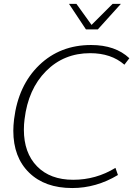

<svg xmlns="http://www.w3.org/2000/svg" viewBox="-20 -954 718 985"><path d="M420.9 -803.2 334 -934.1H372.1L449.7 -826.2L557.6 -934.1H600.1L481.9 -803.2ZM350.6 10.7Q210 10.7 129.2 -68.4Q48.3 -147.5 48.3 -283.2Q48.3 -309.6 52.2 -342.3Q73.7 -516.1 180.9 -619.6Q288.1 -723.1 447.3 -723.1Q571.8 -723.1 643.6 -655.3L618.2 -622.1Q550.3 -681.2 442.4 -681.2Q307.6 -681.2 216.1 -589.1Q124.5 -497.1 106 -342.3Q102.5 -316.4 102.5 -288.6Q102.5 -169.9 169.9 -100.8Q237.3 -31.7 355.5 -31.7Q472.7 -31.7 572.3 -92.8L585 -56.2Q473.6 10.7 350.6 10.7Z"/></svg>

Font: Muli
Style: ExtraLightItalic
Weight: 200
Italic angle: -7°
Designer: Vernon Adams
Foundry: newtypography
Version: Version 2.0; ttfautohint (v1.00rc1.2-2d82) -l 8 -r 50 -G 200